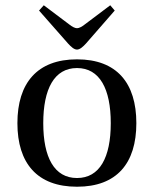

<svg xmlns="http://www.w3.org/2000/svg" viewBox="-20 -697 582 728"><path d="M128 -657 238 -532C250 -519 261 -509 272 -509C283 -509 295 -520 306 -532L415 -657L398 -677L301 -604C291 -596 280 -590 272 -590C264 -590 253 -596 243 -604L146 -677ZM46 -230C46 -78 121 11 272 11C423 11 497 -78 497 -230C497 -382 423 -472 272 -472C121 -472 46 -382 46 -230ZM144 -230C144 -360 186 -439 272 -439C358 -439 400 -360 400 -230C400 -100 358 -22 272 -22C186 -22 144 -100 144 -230Z"/></svg>

Font: erewhon
Style: Regular
Weight: 400
Version: Version 1.0.0